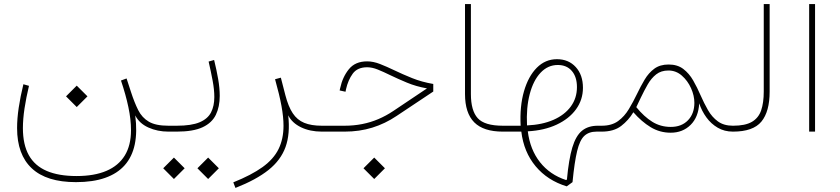

<svg xmlns="http://www.w3.org/2000/svg" viewBox="-20 -654 4173 954"><path d="M308.1 -175.3 361.3 -122.1 414.6 -175.3 361.3 -228.5ZM96.2 -235.4Q81.1 -173.8 73 -119.1Q64.9 -64.5 64.9 -17.6Q64.9 114.3 138.2 182.6Q211.4 251 357.4 251Q441.9 251 502.4 229.7Q563 208.5 599.9 166.7Q636.7 125 649.7 63Q662.6 1 651.9 -80.6Q672.4 -40.5 717.5 -20.3Q762.7 0 816.9 0H817.4V-29.3H816.9Q753.9 -29.3 719.7 -49.3Q685.5 -69.3 666.7 -106.9Q647.9 -144.5 630.9 -196.8L608.9 -264.2L581.1 -253.9Q605 -183.1 617.9 -121.8Q630.9 -60.5 630.9 -6.8Q630.9 68.4 599.9 118.9Q568.8 169.4 508.5 195.1Q448.2 220.7 360.4 220.7Q271.5 220.7 212.2 195.3Q152.8 169.9 123.3 117.2Q93.8 64.5 93.8 -17.6Q93.8 -62 101.8 -115.2Q109.9 -168.5 124 -227.5Z M960.9 182.1 1014.2 235.4 1067.4 182.1 1014.2 128.9ZM791 182.1 844.2 235.4 897.5 182.1 844.2 128.9ZM1043.9 -356 1016.6 -348.1Q1028.3 -297.4 1036.6 -252.9Q1044.9 -208.5 1044.9 -171.9Q1044.9 -127.4 1028.6 -95.5Q1012.2 -63.5 971.7 -46.4Q931.2 -29.3 858.4 -29.3H817.4Q811 -29.3 809.3 -25.1Q807.6 -21 807.6 -14.6Q807.6 -8.3 809.3 -4.2Q811 0 817.4 0H858.4Q939.9 0 986.6 -21.7Q1033.2 -43.5 1052.5 -83.5Q1071.8 -123.5 1071.8 -177.7Q1071.8 -216.3 1064 -261.2Q1056.2 -306.2 1043.9 -356Z M1346.7 -260.3Q1368.7 -182.1 1378.7 -127Q1388.7 -71.8 1388.7 -29.3Q1388.7 36.6 1364 86.7Q1339.4 136.7 1284.4 176.3Q1229.5 215.8 1139.2 252L1149.9 279.8Q1252.9 239.3 1314 190.7Q1375 142.1 1398.7 76.7Q1422.4 11.2 1412.1 -81.1Q1431.2 -43 1475.8 -21.5Q1520.5 0 1579.1 0H1579.6V-29.3H1579.1Q1526.4 -29.3 1491.5 -43.7Q1456.5 -58.1 1434.6 -91.3Q1412.6 -124.5 1397.9 -181.2L1375.5 -268.1Z M1786.1 182.1 1839.4 235.4 1892.6 182.1 1839.4 128.9ZM1804.2 -349.1Q1745.1 -349.1 1713.6 -310.3Q1682.1 -271.5 1670.4 -216.8L1667.5 -204.6L1696.8 -198.2L1699.2 -210.4Q1709.5 -256.3 1732.7 -288.1Q1755.9 -319.8 1804.2 -319.8Q1829.1 -319.8 1857.4 -308.3Q1885.7 -296.9 1919.4 -280.3Q1957 -262.2 2002 -243.4Q2046.9 -224.6 2101.6 -214.8L1934.1 -102.5Q1898.4 -78.6 1860.1 -62.3Q1821.8 -45.9 1779.8 -37.6Q1737.8 -29.3 1691.9 -29.3H1579.6Q1573.2 -29.3 1571.5 -24.7Q1569.8 -20 1569.8 -14.6Q1569.8 -9.3 1571.5 -4.6Q1573.2 0 1579.6 0H1691.9Q1766.1 0 1829.8 -19.8Q1893.6 -39.6 1950.2 -77.6L2132.8 -199.2V-236.8Q2075.7 -246.6 2027.8 -265.9Q1980 -285.2 1939.5 -304.7Q1900.9 -323.2 1867.7 -336.2Q1834.5 -349.1 1804.2 -349.1Z M2290.5 -633.8V-186.5Q2290.5 -92.3 2336.4 -46.1Q2382.3 0 2478.5 0H2479V-29.3H2478.5Q2387.7 -29.3 2353.8 -66.7Q2319.8 -104 2319.8 -186.5V-633.8Z M2747.1 -359.9Q2689.5 -359.9 2647.2 -317.4Q2605 -274.9 2583.5 -200.4Q2562 -126 2566.9 -29.3H2479Q2474.1 -29.3 2471.7 -25.4Q2469.2 -21.5 2469.2 -14.6Q2469.2 -7.8 2471.7 -3.9Q2474.1 0 2479 0H2570.3Q2582.5 101.6 2641.4 172.1Q2700.2 242.7 2795.9 272L2824.7 251Q2834.5 150.4 2847.7 96.2Q2860.8 42 2883.5 21Q2906.2 0 2943.8 0H2969.7V-29.3H2950.2Q2902.3 -29.3 2871.8 -4.4Q2841.3 20.5 2823.7 78.9Q2806.2 137.2 2796.9 237.8L2793 240.7Q2712.4 214.4 2663.1 151.9Q2613.8 89.4 2602.5 -1.5Q2684.1 -5.9 2745.8 -34.7Q2807.6 -63.5 2842 -110.8Q2876.5 -158.2 2876.5 -217.8Q2876.5 -281.7 2840.8 -320.8Q2805.2 -359.9 2747.1 -359.9ZM2598.6 -30.8Q2594.2 -118.7 2612.1 -186.5Q2629.9 -254.4 2666 -292.7Q2702.1 -331.1 2751.5 -331.1Q2795.9 -331.1 2821.3 -301.5Q2846.7 -272 2846.7 -221.2Q2846.7 -166.5 2816.2 -124.8Q2785.6 -83 2730 -58.6Q2674.3 -34.2 2598.6 -30.8Z M3141.6 -121.6 3164.1 -168.9Q3181.2 -204.6 3198.7 -235.1Q3216.3 -265.6 3240.7 -284.7Q3265.1 -303.7 3301.3 -303.7Q3338.9 -303.7 3367.9 -278.3Q3397 -252.9 3413.6 -215.8Q3430.2 -178.7 3430.2 -143.1Q3430.2 -89.4 3398.4 -56.4Q3366.7 -23.4 3313 -23.4Q3262.2 -23.4 3221.2 -48.8Q3180.2 -74.2 3141.6 -121.6ZM2969.7 -29.3Q2963.4 -29.3 2961.7 -25.1Q2960 -21 2960 -14.6Q2960 -8.3 2961.7 -4.2Q2963.4 0 2969.7 0Q3029.8 0 3066.4 -28.1Q3103 -56.2 3127 -96.2Q3168 -49.3 3213.1 -22Q3258.3 5.4 3312.5 5.4Q3372.1 5.4 3411.4 -33.4Q3450.7 -72.3 3454.1 -140.6Q3466.8 -102.5 3490 -70.6Q3513.2 -38.6 3546.4 -19.3Q3579.6 0 3621.6 0H3622.1V-29.3H3621.6Q3576.7 -29.3 3547.1 -50.8Q3517.6 -72.3 3497.8 -106.9Q3478 -141.6 3460.9 -180.7Q3444.3 -219.2 3424.3 -254.2Q3404.3 -289.1 3375.2 -311.3Q3346.2 -333.5 3302.2 -333.5Q3259.3 -333.5 3231.2 -312.7Q3203.1 -292 3183.1 -258.5Q3163.1 -225.1 3145 -187Q3126.5 -148.4 3104.7 -112.1Q3083 -75.7 3051.3 -52.5Q3019.5 -29.3 2969.7 -29.3Z M3622.1 -29.3Q3616.7 -29.3 3614.5 -24.7Q3612.3 -20 3612.3 -14.6Q3612.3 -9.3 3614.5 -4.6Q3616.7 0 3622.1 0Q3722.2 0 3763.2 -49.8Q3804.2 -99.6 3804.2 -199.2V-633.8H3774.9V-199.2Q3774.9 -143.6 3762 -105.7Q3749 -67.9 3716.1 -48.6Q3683.1 -29.3 3622.1 -29.3Z M4029.8 0V-633.8H4000.5V0Z"/></svg>

Font: Estedad-FD-VF Thin
Style: Regular
Weight: 100
Designer: Amin Abedi
Version: Version 5.0